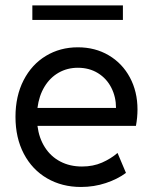

<svg xmlns="http://www.w3.org/2000/svg" viewBox="-20 -706 588 733"><path d="M39.1 -259.8Q39.1 -339.4 70.1 -399.7Q101.1 -460 155.3 -492.7Q209.5 -525.4 277.3 -525.4Q343.3 -525.4 395 -494.9Q446.8 -464.4 475.8 -410.4Q504.9 -356.4 504.9 -288.1Q504.9 -257.8 499 -225.6H123Q128.9 -178.7 151.4 -143.6Q173.8 -108.4 210.2 -89.4Q246.6 -70.3 293 -70.3Q335.4 -70.3 369.4 -85.2Q403.3 -100.1 428.7 -122.1L460.9 -45.9Q428.7 -22 383.8 -7.1Q338.9 7.8 289.1 7.8Q216.8 7.8 159.9 -25.1Q103 -58.1 71 -118.9Q39.1 -179.7 39.1 -259.8ZM422.9 -293.9Q422.9 -335.9 405 -371.1Q387.2 -406.2 354 -426.8Q320.8 -447.3 277.3 -447.3Q236.8 -447.3 203.9 -428.5Q170.9 -409.7 149.9 -375Q128.9 -340.3 123 -293.9ZM103.5 -685.5H449.2V-629.9H103.5Z"/></svg>

Font: Reddit Sans Vanilla
Style: Regular
Weight: 400
Designer: Stephen Hutchings
Foundry: Reddit
Version: Version 1.013